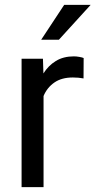

<svg xmlns="http://www.w3.org/2000/svg" viewBox="-20 -770 393 790"><path d="M324.2 -531.2 323.7 -447.3Q303.7 -451.2 279.8 -451.2Q233.4 -451.2 203.6 -430.4Q173.8 -409.7 159.2 -375V0H68.8V-528.3H156.7L158.7 -467.8Q178.7 -500 209.7 -519Q240.7 -538.1 284.2 -538.1Q293.9 -538.1 306.6 -535.9Q319.3 -533.7 324.2 -531.2ZM149.4 -606.4 244.1 -750H353L222.2 -606.4Z"/></svg>

Font: Vazirmatn UI
Style: Regular
Weight: 400
Designer: Saber Rastikerdar
Foundry: Saber Rastikerdar
Version: Version 33.003